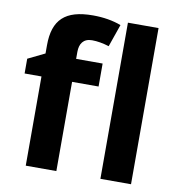

<svg xmlns="http://www.w3.org/2000/svg" viewBox="-84 -842 861 920"><g transform="rotate(10 346.0 -382.5)"><path d="M379.9 -545.9H251V-580.1C251 -619.1 268.6 -647 311 -647C336.4 -647 364.3 -642.1 394 -632.8L432.1 -742.2C392.1 -757.3 346.2 -765.1 294.9 -765.1C160.2 -765.1 102.1 -710.4 102.1 -585.9V-545.9L20 -505.9V-434.1H102.1V0H251V-434.1H379.9ZM614.3 -759.8H465.3V0H614.3Z"/></g></svg>

Font: Sahel
Style: Bold
Weight: 700
Foundry: Saber Rastikerdar (saber.rastikerdar@gmail.com)
Version: Version 3.4.0